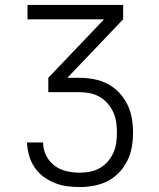

<svg xmlns="http://www.w3.org/2000/svg" viewBox="-20 -540 640 775"><path d="M302 215Q276 215 250 211.5Q224 208 199.5 198Q175 188 154 172Q133 156 118.5 134Q104 112 97 86.5Q90 61 89 35H154Q154 62 166 87Q178 112 200 128.5Q222 145 248.5 151Q275 157 302 157Q323 157 343.5 153Q364 149 382.5 138.5Q401 128 415 112Q429 96 437.5 77Q446 58 449 37Q452 16 452 -5Q452 -26 449 -47Q446 -68 437 -87.5Q428 -107 414 -123Q400 -139 381.5 -149.5Q363 -160 342 -164Q321 -168 300 -168H175V-226L400 -462H91V-520H477V-462L252 -226H300Q329 -226 358.5 -220.5Q388 -215 414 -201.5Q440 -188 460.5 -166.5Q481 -145 494 -118.5Q507 -92 512 -63Q517 -34 517 -4Q517 25 512 53.5Q507 82 494 108.5Q481 135 460.5 156.5Q440 178 414.5 191Q389 204 360 209.5Q331 215 302 215Z"/></svg>

Font: Iosevka Custom Light Extended
Style: Regular
Weight: 300
Width: 7
Monospace: yes
Designer: Belleve Invis
Foundry: Belleve Invis
Version: Version 11.2.4; ttfautohint (v1.8.4)